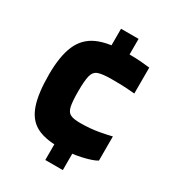

<svg xmlns="http://www.w3.org/2000/svg" viewBox="-167 -744 765 854"><g transform="rotate(30 215.5 -317.0)"><path d="M291 -517H201V-654H291ZM291 20H201V-127H291ZM409 -97Q389 -84 337 -72Q285 -60 220 -60Q148 -60 105.5 -84.5Q63 -109 44 -165.5Q25 -222 25 -317Q25 -412 49.5 -468.5Q74 -525 129 -549.5Q184 -574 277 -574Q326 -574 352.5 -571.5Q379 -569 396 -567V-434Q376 -436 350.5 -437.5Q325 -439 277 -439Q231 -439 209.5 -431.5Q188 -424 181.5 -398Q175 -372 175 -317Q175 -267 180.5 -241.5Q186 -216 202.5 -208Q219 -200 251 -200Q304 -200 347.5 -208Q391 -216 409 -221Z"/></g></svg>

Font: Blinker
Style: Regular
Weight: 400
Designer: Juergen Huber
Foundry: supertype
Version: 1.017